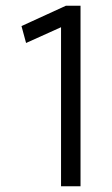

<svg xmlns="http://www.w3.org/2000/svg" viewBox="-20 -650 391 670"><path d="M210 -630H261V0H193V-555L71 -500L55 -559Z"/></svg>

Font: Ek Mukta Light
Style: Regular
Weight: 300
Designer: Girish Dalvi and Yashodeep Gholap
Foundry: Ek Type
Version: Version 2.538;PS 1.002;hotconv 16.6.51;makeotf.lib2.5.65220;